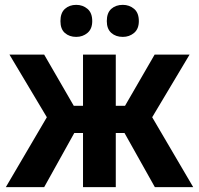

<svg xmlns="http://www.w3.org/2000/svg" viewBox="-20 -771 820 791"><path d="M4 0 173 -288 19 -546H162L284 -335H322V-546H457V-335H495L617 -546H761L607 -288L776 0H618L493 -223H457V0H322V-223H286L162 0ZM229 -684Q229 -718 247.5 -734.5Q266 -751 294 -751Q321 -751 340.5 -734.5Q360 -718 360 -684Q360 -652 340.5 -635.5Q321 -619 294 -619Q266 -619 247.5 -635Q229 -651 229 -684ZM420 -684Q420 -718 438.5 -734.5Q457 -751 486 -751Q513 -751 532.5 -734.5Q552 -718 552 -684Q552 -652 532.5 -635.5Q513 -619 486 -619Q457 -619 438.5 -635.5Q420 -652 420 -684Z"/></svg>

Font: Noto Sans SemiCondensed
Style: Bold
Weight: 700
Width: 4
Designer: Monotype Design Team
Foundry: Monotype Imaging Inc.
Version: Version 2.013; ttfautohint (v1.8.4.7-5d5b)